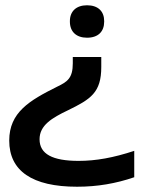

<svg xmlns="http://www.w3.org/2000/svg" viewBox="-20 -529 568 728"><path d="M375 -447V-449C375 -486 352 -509 310 -509C269 -509 245 -486 245 -449V-447C245 -409 269 -386 310 -386C352 -386 375 -409 375 -447ZM15 4C15 119 102 179 272 179C349 179 419 167 489 143V43C410 69 344 81 278 81C179 81 130 55 130 -1C130 -54 177 -82 238 -111C324 -153 364 -178 364 -275V-313H256V-289C256 -233 236 -219 196 -200C92 -148 15 -103 15 4Z"/></svg>

Font: LT Wave Text Medium
Style: Regular
Weight: 500
Designer: Daniel Lyons
Version: Version 2.5 (Glyphs App)